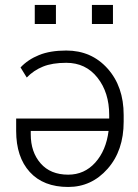

<svg xmlns="http://www.w3.org/2000/svg" viewBox="-20 -741 555 771"><path d="M246.1 -538.1Q347.2 -538.1 411.9 -465.8Q476.6 -393.6 476.6 -279.3V-252.4Q476.6 -136.2 412.1 -63.2Q347.7 9.8 253.9 9.8Q154.3 9.8 99.6 -50.3Q44.9 -110.4 44.9 -215.3V-265.1H418.5V-279.3Q418.5 -369.6 371.3 -429.2Q324.2 -488.8 246.1 -488.8Q189.9 -488.8 152.6 -473.6Q115.2 -458.5 87.4 -429.7L62.5 -470.2Q92.3 -502 137 -520Q181.6 -538.1 246.1 -538.1ZM253.9 -39.6Q318.8 -39.6 362.5 -88.1Q406.2 -136.7 416 -215.3H103.5V-201.2Q103.5 -130.4 143.1 -85Q182.6 -39.6 253.9 -39.6ZM433.6 -644.5H349.1V-721.2H433.6ZM204.6 -644.5H119.6V-721.2H204.6Z"/></svg>

Font: Roboto Web
Style: Light
Weight: 300
Designer: Google
Version: Version 1.200310; 2013